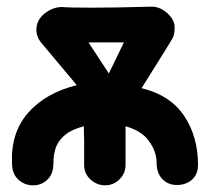

<svg xmlns="http://www.w3.org/2000/svg" viewBox="-20 -554 625 575"><path d="M79 1Q105 1 122.5 -16.5Q140 -34 140 -65Q140 -108 158 -132Q169 -147 184.5 -157Q200 -167 231 -176Q231 -163 232 -134Q232 -105 232 -60Q232 -34 251 -16.5Q270 1 295 1Q320 1 338 -17Q356 -35 356 -60V-176Q404 -162 425 -133Q449 -101 449 -66Q449 -36 466 -18Q483 0 510 0Q537 0 555 -16Q573 -32 573 -60Q573 -145 531.5 -207Q490 -269 404 -290Q410 -300 461 -381L490 -428Q498 -440 500.5 -449Q503 -458 503 -473Q503 -495 480.5 -515Q458 -535 432 -534Q324 -531 255 -531Q187 -531 166 -533Q138 -533 113.5 -513.5Q89 -494 89 -465Q89 -442 106 -423L210 -299Q117 -276 64.5 -216.5Q12 -157 16 -65Q16 -34 34.5 -16.5Q53 1 79 1ZM306 -334 245 -427H351L306 -334Z"/></svg>

Font: Balsamiq Sans
Style: Bold
Weight: 700
Designer: Michael Angeles
Foundry: Balsamiq SRL
Version: Version 1.020; ttfautohint (v1.8.4.7-5d5b);gftools[0.9.26]